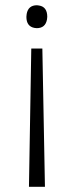

<svg xmlns="http://www.w3.org/2000/svg" viewBox="-20 -516 275 728"><path d="M89.8 192.4H150.4L140.6 -332H98.6ZM80.1 -452.1Q80.1 -416 110.4 -410.2Q115.2 -409.2 119.1 -409.2Q152.3 -409.2 158.2 -442.4Q159.2 -447.3 159.2 -452.1Q159.2 -490.2 127.9 -495.1Q123 -496.1 120.1 -496.1Q86.9 -496.1 81.1 -462.9Q80.1 -457 80.1 -452.1Z"/></svg>

Font: Yaldevi Colombo Light
Style: Regular
Weight: 300
Designer: Sol Matas, Denzil Rajitha, Kosala Senevirathne and Pathum Egodawatta
Foundry: Mooniak
Version: Version 1.020 ; ttfautohint (v1.6)